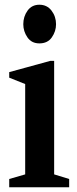

<svg xmlns="http://www.w3.org/2000/svg" viewBox="-20 -792 325 812"><path d="M146.5 -608.5Q113.5 -608.5 96 -634Q78.5 -659.5 78.5 -689.5Q78.5 -722 96.5 -747Q114.5 -772 146.5 -772Q179 -772 198 -747Q217 -722 217 -689.5Q217 -659.5 199.2 -634Q181.5 -608.5 146.5 -608.5ZM19 0V-35L86.5 -54.5V-436.5L19 -463.5V-487L192.5 -534.5H209V-54.5L272.5 -35V0Z"/></svg>

Font: Libre Caslon Condensed
Style: Bold
Weight: 700
Designer: Pablo Impallari, Rodrigo Fuenzalida, Katja Schimmel, Ertekin Erdin
Foundry: Pablo Impallari, Rodrigo Fuenzalida
Version: Version 2.000; ttfautohint (v1.8.4.7-5d5b);gftools[0.9.33]